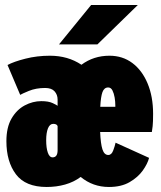

<svg xmlns="http://www.w3.org/2000/svg" viewBox="-20 -734 640 765"><path d="M166 11Q81.5 11 43.5 -39.5Q5.5 -90 5.5 -171.5Q5.5 -226.5 26 -261.8Q46.5 -297 78.5 -314Q110.5 -331 144.5 -331Q173.5 -331 189.8 -323.2Q206 -315.5 209.5 -312.5V-337.5Q209.5 -356.5 197.5 -370Q185.5 -383.5 160 -383.5Q123.5 -383.5 95 -371.8Q66.5 -360 60.5 -356L10 -475Q35 -488.5 81.2 -500.2Q127.5 -512 179 -512Q250.5 -512 304.5 -476Q353 -512 416 -512Q468.5 -512 507.5 -482.8Q546.5 -453.5 568.2 -401.2Q590 -349 590 -280.5Q590 -247.5 588.2 -231.2Q586.5 -215 585 -208H379Q381 -161 388.2 -138.8Q395.5 -116.5 411.5 -116.5Q424.5 -116.5 431.2 -134.8Q438 -153 440.5 -165.5L574 -105Q568 -81.5 548.8 -54.5Q529.5 -27.5 496.2 -8.2Q463 11 414 11Q350 11 301.5 -29Q274 -8.5 239.5 1.2Q205 11 166 11ZM379.5 -308.5H439.5V-314Q439.5 -329 436.8 -345.5Q434 -362 428 -373.8Q422 -385.5 411 -385.5Q395 -385.5 388.2 -367Q381.5 -348.5 379.5 -308.5ZM189.5 -107Q209.5 -107 209.5 -135.5V-231.5Q206.5 -240.5 192 -240.5Q178.5 -240.5 171.2 -222.8Q164 -205 164 -175Q164 -145 170.5 -126Q177 -107 189.5 -107ZM368 -557H215L343 -714H529Z"/></svg>

Font: Trispace Condensed ExtraBold
Style: Regular
Weight: 800
Width: 3
Designer: Tyler Finck
Foundry: Etcetera Type Company
Version: Version 1.210; ttfautohint (v1.8.3)